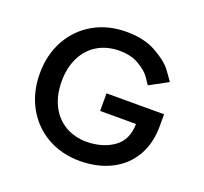

<svg xmlns="http://www.w3.org/2000/svg" viewBox="-130 -893 1130 1066"><g transform="rotate(20 435.0 -360.5)"><path d="M795 -314Q795 -212 752 -137Q709 -62 629.5 -21Q550 20 444 21Q335 21 250 -27.5Q165 -76 117 -163Q69 -250 69 -361Q69 -472 117 -558.5Q165 -645 250 -693.5Q335 -742 444 -742Q549 -742 620 -702Q691 -662 720 -623.5Q749 -585 764 -562L655 -503Q645 -519 625.5 -546.5Q606 -574 559 -602Q512 -630 444 -630Q370 -630 314.5 -597Q259 -564 228.5 -503Q198 -442 198 -361Q198 -280 228.5 -219Q259 -158 314.5 -125Q370 -92 444 -92Q540 -94 603 -140Q666 -186 667 -279H455V-383H795Z"/></g></svg>

Font: SUITE ExtraBold
Style: Regular
Weight: 800
Designer: Sun
Foundry: Sun
Version: Version 2.040